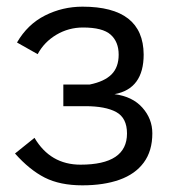

<svg xmlns="http://www.w3.org/2000/svg" viewBox="-20 -546 522 576"><path d="M227 10Q160 10 114.2 -13.2Q68.5 -36.5 25 -85.5L83.5 -132.5Q131 -52 221.5 -52Q361 -52 361 -145.5Q361 -192 328.8 -209.8Q296.5 -227.5 235.5 -227.5H170V-292.5H249.5Q293.5 -301.5 314.8 -323Q336 -344.5 336 -382Q336 -420.5 312 -442Q288 -463.5 229 -463.5Q186 -463.5 149.2 -441.8Q112.5 -420 93 -383.5L31 -418.5Q62.5 -473 115 -499.5Q167.5 -526 227.5 -526Q410 -526 411 -382.5Q411 -279.5 323.5 -263.5Q377.5 -256.5 407.2 -223Q437 -189.5 437 -146Q437 -93 411.2 -58.2Q385.5 -23.5 338.5 -6.8Q291.5 10 227 10Z"/></svg>

Font: Acari Sans
Style: Regular
Weight: 400
Designer: Alfredo Marco Pradil and Stefan Peev (font) & Cristiano Sobral (main changes)
Foundry: Alfredo Marco Pradil and Stefan Peev (font) & Cristiano Sobral (main changes)
Version: Version 1.063; ttfautohint (v1.8.3)